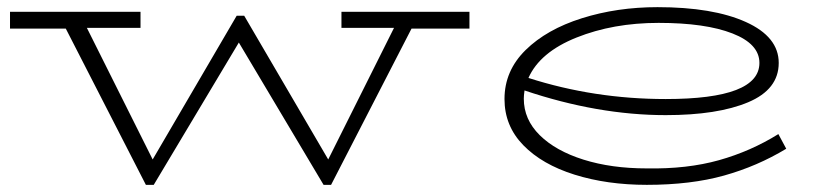

<svg xmlns="http://www.w3.org/2000/svg" viewBox="-20 -504 2320 537"><path d="M1293 -424H1131L906 13H885L648 -385L410 13H388L164 -424H8V-471H373V-426H223L407 -58L642 -460H663L898 -58L1082 -426H935V-471H1293Z M2179 -88Q2098 -39 2005 -13Q1912 13 1789 13Q1678 13 1587 -15.5Q1496 -44 1443.5 -98Q1391 -152 1391 -227Q1391 -306 1450 -364Q1509 -422 1607.5 -453Q1706 -484 1819 -484Q1974 -484 2066 -442.5Q2158 -401 2158 -328Q2158 -254 2072.5 -218Q1987 -182 1842 -182Q1652 -182 1447 -251Q1445 -237 1445 -228Q1445 -170 1489.5 -126Q1534 -82 1612 -57.5Q1690 -33 1789 -33Q1902 -31 1991 -56Q2080 -81 2157 -129ZM1458 -286Q1642 -227 1842 -227Q2104 -227 2104 -328Q2104 -381 2028.5 -410.5Q1953 -440 1822 -440Q1695 -440 1592.5 -399Q1490 -358 1458 -286Z"/></svg>

Font: BioRhyme Expanded Light
Style: Regular
Weight: 300
Width: 7
Designer: Aoife Mooney
Foundry: Aoife Mooney Type
Version: Version 1.000